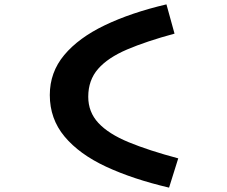

<svg xmlns="http://www.w3.org/2000/svg" viewBox="-20 -755 1040 879"><path d="M754 104Q588 65 465.5 8Q343 -49 275.5 -130Q208 -211 208 -320Q208 -424 274 -503Q340 -582 460 -639.5Q580 -697 742 -735L779 -601Q650 -566 562 -528.5Q474 -491 429 -439.5Q384 -388 384 -312Q384 -242 430.5 -192Q477 -142 569 -104Q661 -66 796 -30Z"/></svg>

Font: Inconsolata UltraExpanded Black
Style: Regular
Weight: 900
Width: 9
Monospace: yes
Designer: Raph Levien, Cyreal, Brenton Simpson
Foundry: Raph Levien, Cyreal, Google
Version: Version 3.001; ttfautohint (v1.8.2.53-6de2)